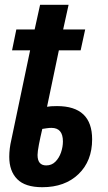

<svg xmlns="http://www.w3.org/2000/svg" viewBox="-20 -779 454 809"><path d="M158.2 9.8Q85.9 9.8 52.5 -24.2Q19 -58.1 19 -118.2Q19 -152.8 27.8 -189.9L106.9 -566.9H30.8L48.8 -654.8H126L148.9 -758.8H269L246.1 -654.8H338.9L319.8 -566.9H228L178.2 -329.1Q191.4 -332 220.2 -332Q368.2 -332 368.2 -191.9Q368.2 -100.6 310.8 -45.4Q253.4 9.8 158.2 9.8ZM174.8 -82Q197.8 -82 213.4 -97.7Q229 -113.3 237.1 -136.7Q245.1 -160.2 245.1 -183.1Q245.1 -240.2 196.8 -240.2Q188 -240.2 178 -238.8Q168 -237.3 158.2 -235.8Q149.9 -200.7 144 -170.2Q138.2 -139.6 138.2 -126Q138.2 -82 174.8 -82Z"/></svg>

Font: Open Sans Condensed
Style: Bold Italic
Weight: 700
Width: 3
Italic angle: -12°
Designer: Monotype Design Team
Foundry: Monotype Imaging Inc.
Version: Version 3.003; ttfautohint (v1.8.4)